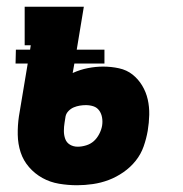

<svg xmlns="http://www.w3.org/2000/svg" viewBox="-20 -540 540 568"><path d="M208 8Q181 8 154.5 3.5Q128 -1 105.5 -13.5Q83 -26 66 -45.5Q49 -65 41 -89.5Q33 -114 32.5 -141.5Q32 -169 36 -196L62 -352H26L27 -393H69L71 -406H53V-520H228L207 -393H289V-352H200L195 -324Q217 -334 240 -338.5Q263 -343 285 -343Q309 -343 332 -338Q355 -333 372 -319.5Q389 -306 400.5 -287Q412 -268 417 -246Q422 -224 421.5 -200.5Q421 -177 417 -153Q413 -130 405 -107Q397 -84 381.5 -64.5Q366 -45 345 -30.5Q324 -16 301.5 -7.5Q279 1 255 4.5Q231 8 208 8ZM210 -106Q222 -106 235 -110Q248 -114 257.5 -122.5Q267 -131 273.5 -143.5Q280 -156 282 -168Q284 -180 282 -192Q280 -204 273.5 -213Q267 -222 256.5 -225.5Q246 -229 234 -229Q225 -229 216 -227.5Q207 -226 198.5 -222.5Q190 -219 183 -212Q176 -205 174 -196L171 -177Q169 -165 169 -152.5Q169 -140 173 -129Q177 -118 187 -112Q197 -106 210 -106Z"/></svg>

Font: Iosevka Curly Slab Heavy
Style: Italic
Weight: 900
Italic angle: -9°
Monospace: yes
Designer: Belleve Invis
Foundry: Belleve Invis
Version: Version 22.1.2; ttfautohint (v1.8.4)